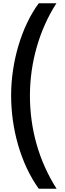

<svg xmlns="http://www.w3.org/2000/svg" viewBox="-20 -793 400 1174"><path d="M48 -210C48 -8 105 205 217 361H326C217 190 163 -5 163 -209C163 -412 222 -614 325 -773H217C109 -627 48 -409 48 -210Z"/></svg>

Font: Noto Sans Telugu SemiBold
Style: Regular
Weight: 600
Designer: Jelle Bosma - Monotype Design Team
Foundry: Monotype Imaging Inc.
Version: Version 2.005